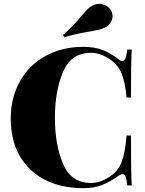

<svg xmlns="http://www.w3.org/2000/svg" viewBox="-20 -966 757 1000"><path d="M598 -657Q608 -648 617 -648Q637 -648 643 -708H666Q662 -637 662 -458H639Q632 -538 613 -584Q594 -630 547 -661Q500 -691 454 -691Q350 -691 308 -591Q266 -491 266 -352Q266 -213 308 -113Q350 -13 454 -13Q500 -13 547 -43Q594 -72 613 -121Q632 -170 639 -260H662Q662 -73 666 0H643Q640 -32 634.5 -45.5Q629 -59 619 -59Q611 -59 598 -51Q553 -19 512 -2.5Q471 14 413 14Q300 14 215 -29Q130 -72 83 -153.5Q36 -235 36 -348Q36 -458 84 -543Q132 -628 218 -675Q304 -722 414 -722Q474 -722 516 -705Q558 -688 598 -657ZM497 -946Q516 -946 533.5 -936Q551 -926 560 -908Q566 -896 566 -882Q566 -864 556 -848Q546 -832 528 -823Q512 -815 495 -811Q478 -807 449 -802Q378 -791 315 -772L308 -784Q360 -828 404 -883Q425 -907 437 -919Q449 -931 466 -939Q482 -946 497 -946Z"/></svg>

Font: Playfair Display SC Black
Style: Regular
Weight: 900
Designer: Claus Eggers Sørensen
Foundry: Claus Eggers Sørensen
Version: Version 1.200; ttfautohint (v1.6)